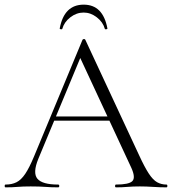

<svg xmlns="http://www.w3.org/2000/svg" viewBox="-22 -806 740 826"><path d="M200 -287 209 -305H468L475 -287ZM694 -12Q698 -12 698 -6Q698 0 694 0Q666 0 636.5 -2Q607 -4 580 -4Q549 -4 526.5 -2Q504 0 477 0Q473 0 473 -6Q473 -12 477 -12Q533 -12 547.5 -27Q562 -42 543 -84L317 -570L336 -587L143 -123Q118 -62 139 -37Q160 -12 228 -12Q233 -12 233 -6Q233 0 228 0Q198 0 173 -2Q148 -4 110 -4Q75 -4 53.5 -2Q32 0 2 0Q-2 0 -2 -6Q-2 -12 2 -12Q29 -12 49 -22Q69 -32 86.5 -58Q104 -84 124 -132L333 -635Q335 -638 339.5 -638Q344 -638 345 -635L577 -137Q600 -87 618 -59.5Q636 -32 654 -22Q672 -12 694 -12ZM246 -682Q245 -679 239.5 -680Q234 -681 235 -684Q254 -786 338 -786Q421 -786 440 -684Q441 -681 435.5 -680Q430 -679 429 -682Q421 -711 394.5 -731.5Q368 -752 338 -752Q307 -752 280.5 -731.5Q254 -711 246 -682Z"/></svg>

Font: Cormorant Garamond Light Light
Style: Regular
Weight: 300
Version: Version 4.001